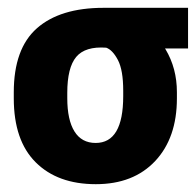

<svg xmlns="http://www.w3.org/2000/svg" viewBox="-20 -467 506 496"><path d="M227.5 8.8Q324.7 8.8 380.9 -51Q437 -110.8 437 -212.9V-229Q437 -290.5 407.7 -339.6Q378.4 -388.7 326.7 -399.9V-341.8H465.8V-446.8H247.6Q135.3 -446.8 75.4 -394Q15.6 -341.3 15.6 -228.5V-212.9Q15.6 -104 72.3 -47.6Q128.9 8.8 227.5 8.8ZM227.1 -97.7Q190.9 -97.7 172.4 -127.4Q153.8 -157.2 153.8 -213.4V-227.1Q153.8 -292.5 177 -320.1Q200.2 -347.7 254.4 -343.8Q271 -337.9 284.7 -311.8Q298.3 -285.6 298.3 -232.9V-218.8Q298.3 -158.2 280.5 -127.9Q262.7 -97.7 227.1 -97.7Z"/></svg>

Font: Roboto Flex Super Cond Bold
Style: Regular
Weight: 700
Width: 3
Designer: Berlow after Robertson
Foundry: Google
Version: Version 3.000